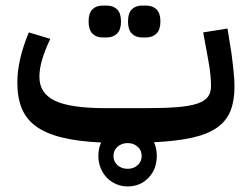

<svg xmlns="http://www.w3.org/2000/svg" viewBox="-20 -500 898 687"><path d="M437 167Q414 167 395 158.5Q376 150 362 135.5Q348 121 340 101Q332 81 332 58Q332 30 342 10Q259 6 202 -8Q145 -22 109.5 -47.5Q74 -73 58 -112Q42 -151 42 -205Q42 -285 83 -384L160 -361Q141 -321 131 -287.5Q121 -254 121 -225Q121 -166 176.5 -139.5Q232 -113 358 -113H498Q567 -113 612.5 -116.5Q658 -120 685 -129Q712 -138 723.5 -153Q735 -168 735 -191Q735 -207 733 -231.5Q731 -256 723 -297L707 -384L794 -398L808 -311Q813 -273 816 -242.5Q819 -212 819 -191Q819 -140 805 -104Q791 -68 757.5 -44Q724 -20 668.5 -7.5Q613 5 531 9Q536 20 538.5 32Q541 44 541 58Q541 105 511.5 136Q482 167 437 167ZM347 -366Q324 -366 310.5 -380Q297 -394 297 -423Q297 -453 310.5 -466.5Q324 -480 347 -480H362Q385 -480 399 -466.5Q413 -453 413 -423Q413 -394 399 -380Q385 -366 362 -366ZM488 -366Q465 -366 451.5 -380Q438 -394 438 -423Q438 -453 451.5 -466.5Q465 -480 488 -480H503Q526 -480 540 -466.5Q554 -453 554 -423Q554 -394 540 -380Q526 -366 503 -366ZM437 104Q458 104 472.5 91Q487 78 487 58Q487 38 472.5 25Q458 12 437 12Q415 12 400.5 25Q386 38 386 58Q386 78 400.5 91Q415 104 437 104Z"/></svg>

Font: IBM Plex Sans Arabic Medium
Style: Regular
Weight: 500
Designer: Mike Abbink, Paul van der Laan, Pieter van Rosmalen, Wael Morcos, Khajak Apelian
Foundry: Bold Monday
Version: Version 1.1